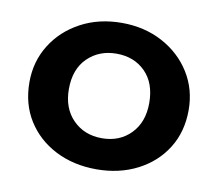

<svg xmlns="http://www.w3.org/2000/svg" viewBox="-61 -551 722 633"><g transform="rotate(10 300.0 -234.0)"><path d="M299 11Q222 11 161.5 -20Q101 -51 66.5 -106Q32 -161 32 -234Q32 -303 66.5 -358.5Q101 -414 161.5 -446.5Q222 -479 299 -479Q375 -479 435.5 -446.5Q496 -414 530.5 -358.5Q565 -303 565 -234Q565 -161 530.5 -106Q496 -51 435.5 -20Q375 11 299 11ZM299 -93Q358 -93 395.5 -131.5Q433 -170 433 -234Q433 -301 395.5 -338.5Q358 -376 299 -376Q241 -376 202.5 -338.5Q164 -301 164 -234Q164 -170 202 -131.5Q240 -93 299 -93Z"/></g></svg>

Font: Inconsolata Expanded ExtraBold
Style: Regular
Weight: 800
Width: 7
Monospace: yes
Designer: Raph Levien, Cyreal, Brenton Simpson
Foundry: Raph Levien, Cyreal, Google
Version: Version 3.001; ttfautohint (v1.8.2.53-6de2)